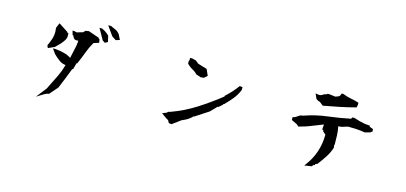

<svg xmlns="http://www.w3.org/2000/svg" viewBox="-61 -1128 3121 1476"><g transform="rotate(15 1500.0 -390.0)"><path d="M308.6 -445.3H309.1Q348.1 -442.4 381.8 -433.1Q411.1 -425.8 437 -408.7Q443.8 -442.4 450.2 -468.3Q456.5 -494.1 459.7 -512.9Q462.9 -531.7 464.4 -551.8H446.8Q429.7 -551.8 420.4 -571.3L416.5 -582H410.2L400.9 -616.2H414.1L434.6 -610.8L482.9 -625L497.1 -640.1L523.9 -644.5L610.4 -614.3L611.8 -606.4H617.7L623 -578.6L580.6 -564.9Q555.7 -522.5 539.3 -477.1Q522.9 -431.6 500 -380.9H495.1L481.4 -330.1H475.1Q445.3 -251 409.2 -165.5L352.5 -100.1Q334.5 -97.2 322 -90.1Q309.6 -83 296.9 -75.2L259.8 -52.2L325.2 -135.7L333 -152.8Q358.4 -201.7 382.3 -251.5Q403.8 -296.4 417.5 -346.2Q389.6 -348.6 367.2 -364.7Q341.8 -382.8 317.4 -407.2L290.5 -445.3H305.7ZM367.7 -587.9H376V-559.1Q372.6 -539.6 360.4 -523.9Q349.1 -510.3 340.8 -498L302.2 -459.5L252 -437L243.2 -456.1Q257.3 -487.3 266.4 -514.2Q275.4 -541 275.4 -573.7L272.5 -603.5L289.6 -644.5L366.2 -594.7ZM608.4 -690.4H616.2Q630.9 -683.6 641.6 -676.8Q652.3 -669.9 658.2 -665Q666.5 -658.7 675.3 -649.4L686.5 -601.6L664.6 -589.4L644.5 -603L595.2 -690.4ZM675.8 -726.6H677.7Q695.8 -717.3 713.9 -710.4Q734.4 -702.6 751 -680.7L771 -640.6L740.2 -630.9L707.5 -652.3L654.8 -726.6H669.9Z M1273.9 -203.6Q1277.3 -205.1 1280 -205.1Q1282.7 -205.1 1284.2 -205.6Q1287.1 -206.1 1290.5 -208Q1393.1 -245.1 1483.6 -303Q1574.2 -360.8 1660.2 -428.7V-434.1Q1717.8 -487.3 1749.5 -532.7L1752 -536.1H1767.6V-534.2H1775.4V-512.2Q1759.8 -471.7 1732.4 -437.7Q1705.1 -403.8 1671.9 -371.1L1665 -369.1V-364.7L1635.7 -338.9H1632.8H1629.4L1581.1 -289.1L1473.1 -218.8H1470.7H1467.3L1462.9 -211.9Q1450.2 -200.2 1440.9 -194.1Q1431.6 -188 1419.4 -181.4Q1407.2 -174.8 1386.7 -166L1321.3 -117.7L1299.8 -120.6L1288.1 -141.6L1272 -150.4L1230 -180.7L1264.6 -194.3Q1268.1 -201.2 1273.9 -203.6ZM1324.2 -601.6V-621.6L1328.1 -631.3V-647.5H1344.7L1375.5 -640.1L1400.4 -620.1L1472.7 -598.1L1494.6 -548.8L1470.2 -526.9L1444.3 -524.4L1406.7 -537.1Q1396 -548.8 1386.5 -555.7Q1377 -562.5 1367.7 -567.4Q1345.7 -578.6 1326.2 -599.1ZM1332 -633.8 1329.6 -631.3 1332 -627.9Z M2460.4 -377H2452.1V-391.1L2454.6 -418H2451.7Q2409.2 -401.9 2375.7 -388.2Q2342.3 -374.5 2319.1 -367.2Q2295.9 -359.9 2268.6 -352.5L2252.4 -366.7L2207 -388.7V-393.6V-411.6L2213.4 -413.1Q2230 -416.5 2245.8 -429.7Q2261.7 -442.9 2282.2 -442.9L2287.6 -444.8Q2372.1 -474.6 2464.4 -486.1Q2556.6 -497.6 2644.5 -515.6L2651.9 -528.3H2668.5Q2715.8 -512.7 2747.6 -506.8Q2768.1 -503.4 2797.9 -501.5V-493.7L2828.1 -481.9V-459H2817.9L2815.4 -452.6L2772.9 -441.4Q2738.3 -447.3 2705.6 -449.2Q2672.9 -451.2 2640.6 -451.2Q2622.1 -447.3 2603 -440.4Q2587.4 -434.6 2569.8 -434.6Q2566.9 -434.6 2564.5 -435.1V-432.6Q2571.3 -399.9 2572.8 -364.5Q2574.2 -329.1 2574.2 -293.9V-293L2571.3 -282.2L2574.2 -266.1Q2561 -225.1 2537.1 -188Q2513.2 -150.9 2484.4 -113.8L2467.8 -106.9V-98.6H2457.5L2447.8 -84.5L2389.6 -75.2L2400.9 -90.8Q2484.4 -202.1 2485.4 -346.2L2462.4 -366.2ZM2536.1 -684.6H2537.6Q2568.8 -671.4 2600.3 -665.8Q2631.8 -660.2 2667 -649.4V-627.9L2662.6 -610.8Q2598.6 -593.8 2536.9 -581.1Q2475.1 -568.4 2408.2 -556.2L2379.9 -578.1L2362.8 -584L2347.2 -594.7L2330.6 -633.8L2345.2 -630.9Q2368.7 -625.5 2382.3 -635.3Q2397.9 -646.5 2418.9 -650.4V-654.3H2437L2482.9 -648.4Q2491.7 -651.4 2501 -654.8Q2512.2 -658.7 2516.6 -665L2525.4 -684.6Z"/></g></svg>

Font: Bakudai
Style: Bold
Weight: 700
Version: Version 1.48